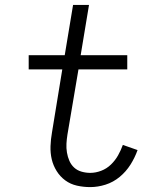

<svg xmlns="http://www.w3.org/2000/svg" viewBox="-20 -755 640 783"><path d="M348 8Q320 8 293.5 2Q267 -4 246 -19.5Q225 -35 211 -57.5Q197 -80 191 -105.5Q185 -131 186 -159Q187 -187 192 -215L234 -472H97V-530H244L278 -735H343L309 -530H499V-472H300L255 -206Q252 -187 251 -169Q250 -151 253 -133Q256 -115 263 -99Q270 -83 282.5 -71.5Q295 -60 312.5 -55Q330 -50 348 -50Q370 -50 392.5 -58.5Q415 -67 432.5 -84Q450 -101 461.5 -121.5Q473 -142 481 -164L541 -143Q530 -112 512 -83.5Q494 -55 468 -33.5Q442 -12 410.5 -2Q379 8 348 8Z"/></svg>

Font: Iosevka Curly Slab LtEx
Style: Italic
Weight: 300
Width: 7
Italic angle: -9°
Monospace: yes
Designer: Belleve Invis
Foundry: Belleve Invis
Version: Version 11.1.0; ttfautohint (v1.8.3)